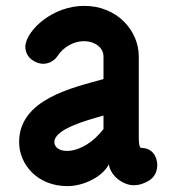

<svg xmlns="http://www.w3.org/2000/svg" viewBox="-20 -611 583 653"><path d="M332 -218V-172C259 -78 165 -85 165 -128C165 -171 268 -200 332 -218ZM66 -454C66 -409 108 -394 126 -394C146 -394 165 -404 176 -421C196 -451 230 -471 266 -471H267C301 -471 332 -450 332 -419V-342C228 -313 45 -274 45 -128C45 -51 108 22 209 22C265 22 329 -10 350 -52C358 -7 404 19 434 19C445 19 458 17 469 12C514 -5 514 -37 515 -49C515 -73 502 -108 460 -108C459 -108 452 -108 452 -144V-419C452 -508 377 -591 267 -591H266C160 -591 71 -510 66 -454Z"/></svg>

Font: LS
Style: Bold
Weight: 700
Designer: BSozoo
Foundry: BSozoo
Version: Version 001.000